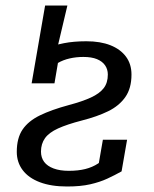

<svg xmlns="http://www.w3.org/2000/svg" viewBox="-20 -668 560 698"><path d="M225 -648H144L95 -365H158ZM129 -117Q129 -145 143.5 -165.5Q158 -186 191 -201Q224 -216 278 -230Q333 -244 373 -263.5Q413 -283 435.5 -315Q458 -347 458 -397Q458 -435 438 -462Q418 -489 381.5 -503.5Q345 -518 294 -518Q248 -518 212.5 -511Q177 -504 152 -493.5Q127 -483 114 -474L95 -365H178L194 -459Q181 -459 172 -453Q163 -447 159 -435.5Q155 -424 156 -410Q170 -427 189.5 -438.5Q209 -450 233 -455.5Q257 -461 283 -461Q313 -461 332.5 -453Q352 -445 362 -430.5Q372 -416 372 -397Q372 -367 357 -347.5Q342 -328 310.5 -313.5Q279 -299 230 -286Q167 -269 125 -248.5Q83 -228 62 -197Q41 -166 41 -116Q41 -78 62.5 -49.5Q84 -21 125 -5.5Q166 10 224 10Q273 10 308 2Q343 -6 370 -18.5Q397 -31 422 -45L442 -160H354L332 -33Q354 -45 364 -57Q374 -69 376.5 -81.5Q379 -94 377 -107Q357 -87 336.5 -73.5Q316 -60 290 -53.5Q264 -47 230 -47Q198 -47 175 -55.5Q152 -64 140.5 -79.5Q129 -95 129 -117Z"/></svg>

Font: Roboto Serif 20pt
Style: Italic
Weight: 400
Italic angle: -10°
Designer: Greg Gazdowicz
Foundry: Commercial Type
Version: Version 1.008